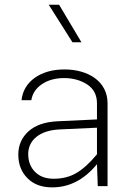

<svg xmlns="http://www.w3.org/2000/svg" viewBox="-20 -789 573 814"><path d="M436 -351.1C436 -443.8 354 -494.6 253.4 -494.6C203.1 -494.6 161.6 -482.9 127.9 -459.5C94.2 -435.5 75.7 -403.8 71.3 -364.3H112.8C117.2 -392.1 132.3 -415 157.7 -432.1C183.1 -449.2 214.4 -458 252 -458C289.6 -458 322.3 -448.7 350.1 -430.7C377.4 -412.6 391.1 -385.7 391.1 -351.1V-282.7L225.1 -274.9C170.9 -272.5 129.9 -258.3 101.1 -232.4C72.3 -206.5 57.6 -173.3 57.6 -133.8C57.6 -92.3 70.8 -59.1 96.7 -33.2C122.6 -7.3 157.2 5.4 201.2 5.4C272.9 5.4 335.9 -25.9 391.1 -92.8L394.5 0H436ZM99.6 -135.7C99.6 -193.8 146.5 -235.8 231 -240.2L391.1 -247.6V-134.8C359.9 -97.2 330.6 -70.8 303.2 -55.2C275.9 -39.1 244.1 -31.2 207.5 -31.2C173.8 -31.2 147.5 -41 128.4 -60.5C109.4 -79.6 99.6 -105 99.6 -135.7ZM230.5 -769H186.5L287.1 -609.9H325.2Z"/></svg>

Font: Estedad ExtraLight
Style: Regular
Weight: 200
Designer: Amin Abedi
Version: Version 7.3